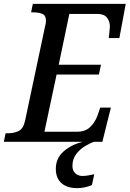

<svg xmlns="http://www.w3.org/2000/svg" viewBox="-40 -734 671 994"><path d="M-20 0 -11 -44H1Q33 -44 57 -56Q81 -68 90 -110L193 -596Q198 -613 198 -626Q198 -654 179.5 -662Q161 -670 133 -670H121L130 -714H611L578 -537H523Q524 -541 525 -554.5Q526 -568 527.5 -580.5Q529 -593 529 -596Q529 -623 514 -642.5Q499 -662 464 -662H319L264 -399H483L472 -348H253L190 -52H358Q402 -52 427 -76.5Q452 -101 464 -134L479 -177H534L490 0ZM359 240Q307 240 278 214Q249 188 249 140Q249 86 288 51Q327 16 388 0H447Q426 7 399.5 23Q373 39 354 64.5Q335 90 335 125Q335 149 349.5 163Q364 177 387 177Q400 177 415 174.5Q430 172 448 168L436 224Q400 240 359 240Z"/></svg>

Font: Noto Serif SemiCondensed Medium
Style: Italic
Weight: 500
Width: 4
Italic angle: -12°
Designer: Monotype Design Team
Foundry: Monotype Imaging Inc.
Version: Version 2.013